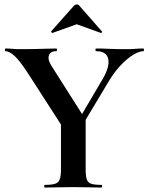

<svg xmlns="http://www.w3.org/2000/svg" viewBox="-20 -843 667 863"><path d="M318 -278 441 -487Q474 -543 466.5 -578Q459 -613 412 -613Q409 -613 409 -619Q409 -625 412 -625Q444 -625 472 -623.5Q500 -622 547 -622Q572 -622 587.5 -623.5Q603 -625 625 -625Q627 -625 627 -619Q627 -613 625 -613Q605 -613 577 -595.5Q549 -578 521 -548Q493 -518 469 -478L339 -261ZM260 -274 108 -510Q68 -572 44.5 -592.5Q21 -613 5 -613Q2 -613 2 -619Q2 -625 5 -625Q20 -625 36 -623.5Q52 -622 67 -622Q95 -622 127 -622.5Q159 -623 187.5 -624Q216 -625 234 -625Q236 -625 236 -619Q236 -613 234 -613Q205 -613 199.5 -593Q194 -573 212 -546L356 -319ZM254 -310 365 -319V-81Q365 -52 370 -37Q375 -22 390 -17Q405 -12 436 -12Q439 -12 439 -6Q439 0 436 0Q410 0 378.5 -1Q347 -2 309 -2Q273 -2 240 -1Q207 0 181 0Q179 0 179 -6Q179 -12 181 -12Q212 -12 227.5 -17Q243 -22 248.5 -37Q254 -52 254 -81ZM210 -702 313 -818Q318 -823 325 -823Q332 -823 336 -818L438 -702Q441 -701 438 -697.5Q435 -694 433 -695L325 -734L216 -695Q215 -694 211.5 -697.5Q208 -701 210 -702Z"/></svg>

Font: Cormorant Light
Style: Bold
Weight: 700
Version: Version 4.000